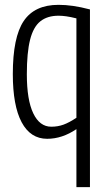

<svg xmlns="http://www.w3.org/2000/svg" viewBox="-20 -564 445 794"><path d="M352 -525V210H296V-30Q237 10 175 10Q106 10 69.5 -58.5Q33 -127 33 -258Q33 -410 78 -477Q123 -544 222 -544Q251 -544 282.5 -539.5Q314 -535 352 -525ZM296 -488Q272 -494 254.5 -496.5Q237 -499 222 -499Q176 -499 147 -476Q118 -453 104.5 -400Q91 -347 91 -257Q91 -151 117.5 -95.5Q144 -40 192 -40Q219 -40 242.5 -48.5Q266 -57 296 -77Z"/></svg>

Font: Georama SemiCondensed Light
Style: Regular
Weight: 300
Width: 4
Designer: Jean-Baptiste Levee
Foundry: Production Type
Version: Version 1.000